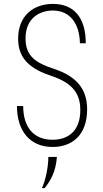

<svg xmlns="http://www.w3.org/2000/svg" viewBox="-20 -744 528 985"><path d="M250 10C348 10 427 -49 427 -183C427 -287 373 -352 259 -390C163 -421 111 -456 111 -547C111 -653 186 -690 251 -690C337 -690 388 -626 390 -522H420C420 -654 359 -724 252 -724C154 -724 73 -666 73 -545C73 -440 139 -389 245 -354C346 -320 392 -269 392 -180C392 -68 326 -27 249 -27C156 -27 99 -88 99 -200H67C67 -73 133 10 250 10ZM195 221H209C242 180 266 135 272 61H228C228 114 214 180 195 221Z"/></svg>

Font: Kathrein 37 Thin Condensed
Style: Regular
Weight: 250
Width: 3
Designer: Lazydogs Typefoundry, based on Open Sans by Ascender Corporation
Foundry: Lazydogs Typefoundry
Version: Version 1.003;PS 001.003;hotconv 1.0.88;makeotf.lib2.5.64775